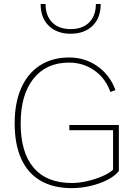

<svg xmlns="http://www.w3.org/2000/svg" viewBox="-20 -946 674 971"><path d="M330.6 -314V-287.6H551.8V-87.9Q533.2 -70.3 497.8 -54.9Q462.4 -39.6 421.1 -30Q379.9 -20.5 343.3 -20.5Q216.3 -20.5 150.4 -97.4Q84.5 -174.3 84.5 -321.8Q84.5 -466.8 149.2 -548.1Q213.9 -629.4 328.6 -629.4Q401.4 -629.4 457.8 -589.4Q514.2 -549.3 538.1 -481L564 -490.2Q536.1 -566.4 473.1 -610.8Q410.2 -655.3 330.1 -655.3Q244.1 -655.3 182.1 -615.2Q120.1 -575.2 87.2 -500.7Q54.2 -426.3 54.2 -321.8Q54.2 -215.8 87.4 -142.8Q120.6 -69.8 185.1 -32.2Q249.5 5.4 342.8 5.4Q388.2 5.4 434.8 -5.1Q481.4 -15.6 520.5 -34.9Q559.6 -54.2 581.1 -81.1V-314ZM489.3 -925.8H464.8Q464.8 -866.7 431.2 -832.8Q397.5 -798.8 337.4 -798.8Q277.3 -798.8 243.9 -832.8Q210.4 -866.7 210.4 -925.8H185.5Q185.5 -855.5 226.8 -815.4Q268.1 -775.4 337.4 -775.4Q406.7 -775.4 448 -815.4Q489.3 -855.5 489.3 -925.8Z"/></svg>

Font: Estedad VF
Style: Regular
Weight: 100
Designer: Amin Abedi
Version: Version 7.3